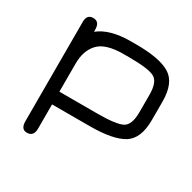

<svg xmlns="http://www.w3.org/2000/svg" viewBox="-144 -599 917 919"><g transform="rotate(30 314.5 -139.5)"><path d="M534.2 -273.4Q534.2 -343.8 500.5 -361.8Q466.8 -379.9 358.4 -379.9H330.1Q230.5 -379.9 191.9 -338.4Q153.3 -296.9 153.3 -226.6V-70.3H361.3Q467.8 -70.3 501 -88.4Q534.2 -106.4 534.2 -176.8ZM604.5 -173.8Q604.5 -71.3 547.4 -35.6Q490.2 0 361.3 0H153.3V133.8Q153.3 177.7 116.2 177.7Q83 177.7 83 133.8V-416Q83 -457 118.2 -457Q153.3 -457 153.3 -413.1V-401.4Q213.9 -450.2 330.1 -450.2H358.4Q489.3 -450.2 546.9 -414.6Q604.5 -378.9 604.5 -276.4Z"/></g></svg>

Font: Jura
Style: DemiBold
Weight: 600
Version: Version 2.4